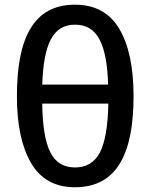

<svg xmlns="http://www.w3.org/2000/svg" viewBox="-20 -785 638 815"><path d="M297.9 9.8C478 9.8 546.9 -135.3 546.9 -377C546.9 -500.5 526.4 -595.7 485.8 -663.6C445.3 -731.4 382.3 -765.1 297.9 -765.1C121.1 -765.1 51.8 -621.1 51.8 -377C51.8 -256.3 71.8 -161.6 111.8 -93.3C151.9 -24.4 213.9 9.8 297.9 9.8ZM159.2 -425.8C165.5 -599.6 204.6 -680.2 298.8 -680.2C392.6 -680.2 433.6 -599.6 439 -425.8ZM297.9 -74.2C250 -74.2 215.3 -95.7 193.8 -138.2C171.9 -180.7 160.6 -250 159.2 -345.2H439.9C438 -248.5 425.8 -179.2 403.8 -137.2C381.3 -95.2 346.2 -74.2 297.9 -74.2Z"/></svg>

Font: Noto Reveo Sans
Style: Regular
Weight: 500
Designer: Monotype Design Team
Foundry: Monotype Imaging Inc.
Version: Version 2.007